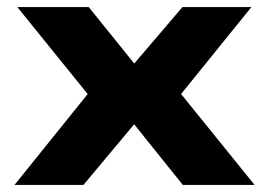

<svg xmlns="http://www.w3.org/2000/svg" viewBox="-20 -523 760 543"><path d="M21 0 265 -303 270 -205 29 -503H231L364 -338H355L496 -503H691L450 -205L455 -303L700 0H497L355 -177H364L216 0Z"/></svg>

Font: Nunito Sans 7pt Expanded ExtraBold
Style: Regular
Weight: 800
Width: 7
Designer: Vernon Adams
Foundry: Vernon Adams
Version: Version 3.101;gftools[0.9.27]